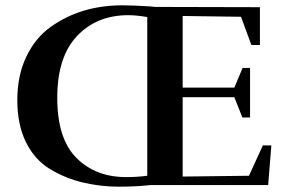

<svg xmlns="http://www.w3.org/2000/svg" viewBox="-20 -695 1068 721"><path d="M544 0Q492 6 425 6Q358 6 292 -9.5Q226 -25 168 -60Q110 -95 77.5 -161Q45 -227 45 -319Q45 -411 78.5 -481.5Q112 -552 169 -593Q283 -675 439 -675Q477 -675 543 -671L563 -669L956 -668V-526H924L885 -632L666 -635V-366H860L891 -440H919V-254H890L860 -330H666V-32L915 -35L967 -149H999L987 0ZM453 -30Q497 -30 533 -35V-631Q491 -638 462 -638Q343 -638 269 -559.5Q195 -481 195 -327.5Q195 -174 267 -102Q339 -30 453 -30Z"/></svg>

Font: Rufina
Style: Bold
Weight: 700
Designer: Martin Sommaruga
Foundry: Martin Sommaruga
Version: Version 1.001